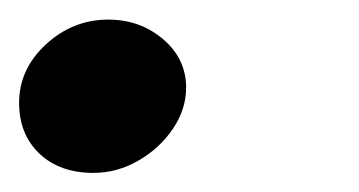

<svg xmlns="http://www.w3.org/2000/svg" viewBox="-24 -166 366 196"><path d="M71.5 10.5Q37 10.5 16.2 -9.2Q-4.5 -29 -4.5 -61Q-4.5 -95.5 23 -120.8Q50.5 -146 86.5 -146Q119 -146 142.5 -126Q166 -106 166 -76.5Q166 -54.5 152.5 -34.5Q139 -14.5 117.2 -2Q95.5 10.5 71.5 10.5Z"/></svg>

Font: Libre Caslon Text Medium Italic
Style: Regular
Weight: 500
Italic angle: -22.583°
Designer: Pablo Impallari, Rodrigo Fuenzalida, Katja Schimmel
Foundry: Pablo Impallari, Rodrigo Fuenzalida
Version: Version 2.000